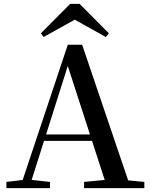

<svg xmlns="http://www.w3.org/2000/svg" viewBox="-20 -971 775 991"><path d="M391 -951 542 -799 526 -780 331 -889H401L205 -780L191 -799L342 -951ZM13 0V-32L112 -44H130L238 -32V0ZM83 0 330 -740H404L655 0H534L319 -664H339L336 -650L130 0ZM193 -244 199 -277H510L516 -244ZM414 0V-32L549 -45H590L725 -32V0Z"/></svg>

Font: Noto Serif TC SemiBold
Style: Regular
Weight: 600
Version: Version 2.002-H1;hotconv 1.1.0;makeotfexe 2.6.0